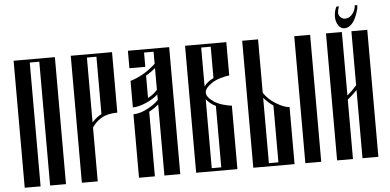

<svg xmlns="http://www.w3.org/2000/svg" viewBox="-59 -1083 2446 1205"><g transform="rotate(-5 1164.0 -481.0)"><path d="M210 0V-780H150V0H50V-800H310V0Z M510 0H410V-800H670V-419Q608 -419 568 -395Q532 -373 510 -339ZM558 -412 570 -418V-780H510V-371Q532 -396 558 -412Z M770 -610Q857 -636 930 -704V-780H870V-690H770V-800H1030V0H930V-448Q908 -428 882 -414L870 -407V0H770V-400Q810 -400 857.5 -424.5Q905 -449 930 -477V-511Q902 -485 854.5 -464Q807 -443 770 -443ZM882 -642Q874 -636 870 -634V-494Q905 -511 930 -540V-677Q908 -658 882 -642Z M1390 0H1130V-800H1390V-590Q1371 -589 1336 -579Q1301 -569 1278 -553Q1234 -523 1234 -495Q1234 -467 1278 -437Q1301 -421 1336 -411Q1371 -401 1390 -400ZM1290 -407Q1257 -422 1230 -454V-20H1290ZM1230 -535Q1253 -566 1290 -582V-780H1230Z M1750 0H1490V-800H1590V-463Q1619 -421 1662 -394Q1717 -360 1750 -360ZM1818 0V-800H1918V0ZM1650 -378Q1617 -400 1590 -432V-20H1650Z M2178 -429Q2146 -397 2118 -374V0H2018V-800H2118V-400Q2149 -426 2178 -459V-800H2278V0H2178ZM2213 -960H2229Q2229 -960 2229 -958Q2229 -939 2222 -920Q2192 -822 2136 -822Q2113 -822 2098 -845.5Q2083 -869 2083 -898Q2083 -935 2098 -962H2114Q2105 -940 2105 -921Q2105 -906 2117.5 -894Q2130 -882 2145 -882Q2174 -882 2193 -907Q2212 -932 2213 -960Z"/></g></svg>

Font: Oglavie Unicode
Style: Normal
Weight: 400
Version: Version 1.1